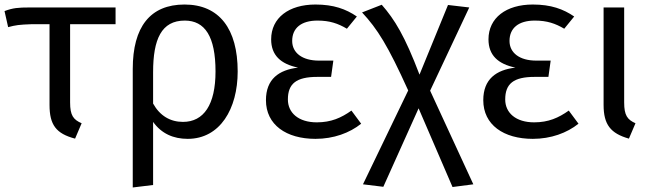

<svg xmlns="http://www.w3.org/2000/svg" viewBox="-24 -601 2891 849"><path d="M487 -494V-568H107C57 -568 33 -566 -4 -552L12 -481C46 -490 60 -492 116 -494H195V-137C195 -49 224 -10 308 12L337 -56C300 -72 286 -91 286 -148V-494Z M792 -581C640 -581 563 -482 563 -296V228L653 217V-62C690 -10 743 13 806 13C949 13 1027 -120 1027 -285C1027 -473 946 -581 792 -581ZM785 -62C729 -62 683 -89 653 -143V-282C653 -428 690 -510 793 -510C882 -510 929 -440 929 -285C929 -138 877 -62 785 -62Z M1371 -581C1253 -581 1175 -522 1175 -427C1175 -357 1217 -318 1294 -302C1209 -292 1152 -251 1152 -158C1152 -49 1242 13 1371 13C1451 13 1522 -13 1573 -54L1530 -112C1485 -80 1440 -60 1377 -60C1296 -60 1249 -102 1249 -161C1249 -231 1286 -261 1379 -261H1440L1450 -333H1386C1313 -333 1268 -367 1268 -420C1268 -477 1308 -510 1380 -510C1434 -510 1471 -497 1510 -474L1554 -528C1506 -561 1451 -581 1371 -581Z M1878 -200 2051 -568 1957 -579 1831 -271C1766 -442 1721 -515 1664 -580L1577 -546C1645 -473 1691 -400 1781 -201L1581 214L1671 225L1827 -122L1977 226L2069 214Z M2332 -581C2214 -581 2136 -522 2136 -427C2136 -357 2178 -318 2255 -302C2170 -292 2113 -251 2113 -158C2113 -49 2203 13 2332 13C2412 13 2483 -13 2534 -54L2491 -112C2446 -80 2401 -60 2338 -60C2257 -60 2210 -102 2210 -161C2210 -231 2247 -261 2340 -261H2401L2411 -333H2347C2274 -333 2229 -367 2229 -420C2229 -477 2269 -510 2341 -510C2395 -510 2432 -497 2471 -474L2515 -528C2467 -561 2412 -581 2332 -581Z M2736 -568H2645V-137C2645 -50 2676 -11 2757 12L2786 -56C2750 -72 2736 -91 2736 -148Z"/></svg>

Font: Glow Sans SC Normal Book
Style: Regular
Weight: 500
Designer: Ryoko NISHIZUKA (kana, bopomofo & ideographs); Paul D. Hunt (Latin, Greek & Cyrillic); Sandoll Communications, Soo-young
Version: Version 0.93